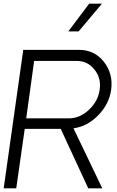

<svg xmlns="http://www.w3.org/2000/svg" viewBox="-33 -1020 632 1040"><path d="M393 -850H337L450 -1000H519ZM521 0H445L296 -322H101L55 0H-13L93 -750H394Q479 -750 530 -685Q581 -620 569 -533Q558 -456 499 -395.5Q440 -335 365 -325ZM340 -379Q400 -379 449.5 -426Q499 -473 507 -535Q516 -596 479 -643Q442 -690 383 -690H152L109 -379Z"/></svg>

Font: Oakes Grotesk Light
Style: Italic
Weight: 300
Italic angle: -8°
Designer: Samuel Oakes
Foundry: Samuel Oakes
Version: Version 1.000;PS 001.000;hotconv 1.0.88;makeotf.lib2.5.64775